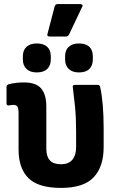

<svg xmlns="http://www.w3.org/2000/svg" viewBox="-20 -910 578 941"><path d="M279 11Q168 11 119.5 -37Q71 -85 71 -177V-354Q71 -378 65.5 -387Q60 -396 45 -396Q39 -396 33.5 -395Q28 -394 23 -393Q12 -393 12 -403V-484Q12 -495 26 -498Q42 -502 60.5 -504Q79 -506 97 -506Q157 -506 182 -476Q207 -446 207 -389V-180Q207 -143 224.5 -124Q242 -105 279 -105Q316 -105 334.5 -127Q353 -149 353 -188V-266Q353 -335 347.5 -389Q342 -443 337 -481Q334 -494 347 -494H458Q470 -494 471 -483Q479 -448 483.5 -396.5Q488 -345 488 -280V-189Q488 -93 439 -41Q390 11 279 11ZM224 -731Q208 -731 213 -745L248 -879Q252 -890 262 -890H373Q380 -890 383.5 -886Q387 -882 382 -875L318 -740Q313 -731 303 -731ZM160 -555Q128 -555 110 -572Q92 -589 92 -619V-634Q92 -664 110 -680.5Q128 -697 160 -697Q194 -697 211.5 -680.5Q229 -664 229 -634V-619Q229 -589 211.5 -572Q194 -555 160 -555ZM367 -555Q335 -555 317 -572Q299 -589 299 -619V-634Q299 -664 317 -680.5Q335 -697 367 -697Q401 -697 418 -680.5Q435 -664 435 -634V-619Q435 -589 418 -572Q401 -555 367 -555Z"/></svg>

Font: Sofia Sans Semi Condensed ExtraBold
Style: Regular
Weight: 800
Designer: Botio Nikoltchev, Ani Petrova
Foundry: lettersoup
Version: Version 4.100